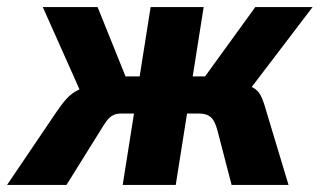

<svg xmlns="http://www.w3.org/2000/svg" viewBox="-55 -523 904 543"><path d="M-35 0 103 -204Q119 -228 133 -243.5Q147 -259 167 -269Q187 -279 220 -285L182 -243L66 -503H221L300 -307H340L371 -503H521L490 -307H525L667 -503H829L631 -243L622 -289Q649 -282 662 -274.5Q675 -267 682.5 -252.5Q690 -238 698 -209L761 0H600L560 -154Q555 -172 549 -182Q543 -192 533 -197Q523 -202 506 -202H474L442 0H292L324 -202H289Q274 -202 264.5 -197Q255 -192 247 -181.5Q239 -171 229 -154L133 0Z"/></svg>

Font: Nunito Sans 7pt Condensed ExtraBold
Style: Italic
Weight: 800
Width: 3
Italic angle: -9°
Designer: Vernon Adams
Foundry: Vernon Adams
Version: Version 3.101;gftools[0.9.27]